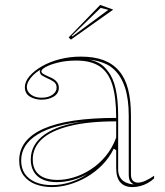

<svg xmlns="http://www.w3.org/2000/svg" viewBox="-20 -745 671 780"><path d="M308 -515Q363 -515 401 -500.5Q439 -486 464 -456.5Q489 -427 500.5 -382Q512 -337 512 -275V-36Q512 -19 520 -11Q528 -3 540 -3Q554 -3 571.5 -11Q589 -19 606 -31V-20Q594 -9 579.5 -1Q565 7 549 11Q533 15 518 15Q486 15 469 -4Q452 -23 452 -63Q452 -90 452 -102.5Q452 -115 452 -121.5Q452 -128 452 -135L442 -141Q424 -104 395.5 -75Q367 -46 332.5 -26Q298 -6 261.5 4.5Q225 15 191 15Q154 15 124 3.5Q94 -8 76 -32Q58 -56 58 -93Q58 -178 157 -222Q256 -266 452 -266Q452 -349 436.5 -400Q421 -451 385.5 -475Q350 -499 290 -499Q249 -499 216.5 -491Q184 -483 166 -473Q148 -463 148 -455Q148 -450 155.5 -445Q163 -440 184 -431Q219 -416 219 -389Q219 -365 198 -352.5Q177 -340 149 -340Q122 -340 101.5 -352.5Q81 -365 81 -391Q81 -413 99.5 -435Q118 -457 150 -475.5Q182 -494 223 -504.5Q264 -515 308 -515ZM452 -252Q338 -252 262.5 -233Q187 -214 150 -179.5Q113 -145 113 -97Q113 -67 126.5 -48.5Q140 -30 162.5 -22Q185 -14 214 -14Q245 -14 280 -24.5Q315 -35 348.5 -56.5Q382 -78 409 -110.5Q436 -143 452 -186ZM191 7Q230 7 268 -5.5Q306 -18 338 -40Q307 -22 274 -13.5Q241 -5 211 -5Q177 -5 153 -16Q129 -27 117 -48Q105 -69 105 -97Q105 -159 162 -199Q219 -239 323 -251Q200 -240 133 -199Q66 -158 66 -93Q66 -61 81 -39Q96 -17 124 -5Q152 7 191 7ZM341 -503Q366 -498 385 -487Q404 -476 418 -456Q440 -429 450 -383.5Q460 -338 460 -275V-56Q460 -40 466 -28Q472 -16 482 -9Q492 -2 504 1Q508 2 513.5 3Q519 4 524 4Q512 -2 507.5 -11Q503 -20 503 -37V-275Q503 -342 488 -388.5Q473 -435 443 -463Q429 -476 412.5 -484Q396 -492 378 -496.5Q360 -501 341 -503ZM149 -348Q176 -348 193 -360Q210 -372 210 -389Q210 -405 197.5 -413.5Q185 -422 170 -428Q162 -432 153 -437Q144 -442 143 -449Q140 -455 144 -462Q127 -452 115 -440Q103 -428 96 -415.5Q89 -403 89 -391Q89 -373 106 -360.5Q123 -348 149 -348ZM268 -584 259 -593 387 -725 440 -706ZM271 -599 274 -597 420 -705 389 -713Z"/></svg>

Font: Kalnia Glaze Thin Light
Style: Regular
Weight: 300
Version: Version 1.110